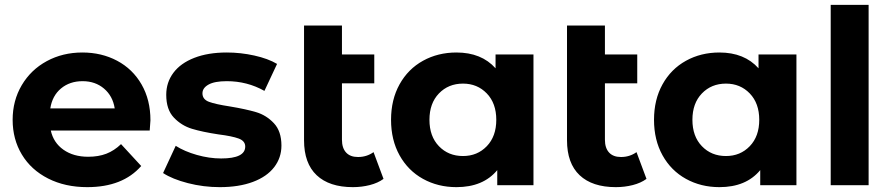

<svg xmlns="http://www.w3.org/2000/svg" viewBox="-20 -762 3667 790"><path d="M596 -225H189Q200 -175 241 -146Q282 -117 343 -117Q385 -117 417.5 -129.5Q450 -142 478 -169L561 -79Q485 8 339 8Q248 8 178 -27.5Q108 -63 70 -126Q32 -189 32 -269Q32 -348 69.5 -411.5Q107 -475 172.5 -510.5Q238 -546 319 -546Q398 -546 462 -512Q526 -478 562.5 -414.5Q599 -351 599 -267Q599 -264 596 -225ZM187 -316H452Q444 -367 408 -397.5Q372 -428 320 -428Q267 -428 231 -398Q195 -368 187 -316Z M651 -50 703 -162Q739 -139 790 -124.5Q841 -110 890 -110Q989 -110 989 -159Q989 -182 962 -192Q935 -202 879 -209Q813 -219 770 -232Q727 -245 695.5 -278Q664 -311 664 -372Q664 -423 693.5 -462.5Q723 -502 779.5 -524Q836 -546 913 -546Q970 -546 1026.5 -533.5Q1083 -521 1120 -499L1068 -388Q997 -428 913 -428Q863 -428 838 -414Q813 -400 813 -378Q813 -353 840 -343Q867 -333 926 -324Q992 -313 1034 -300.5Q1076 -288 1107 -255Q1138 -222 1138 -163Q1138 -113 1108 -74Q1078 -35 1020.5 -13.5Q963 8 884 8Q817 8 753 -8.5Q689 -25 651 -50Z M1558 -26Q1535 -9 1501.5 -0.5Q1468 8 1432 8Q1335 8 1283 -41Q1231 -90 1231 -185V-657H1387V-538H1520V-419H1387V-187Q1387 -153 1404 -134.5Q1421 -116 1453 -116Q1489 -116 1517 -136Z M2175 -538V0H2026V-62Q1968 8 1858 8Q1782 8 1720.5 -26Q1659 -60 1624 -123Q1589 -186 1589 -269Q1589 -352 1624 -415Q1659 -478 1720.5 -512Q1782 -546 1858 -546Q1961 -546 2019 -481V-538ZM2022 -269Q2022 -337 1983 -377.5Q1944 -418 1885 -418Q1825 -418 1786 -377.5Q1747 -337 1747 -269Q1747 -201 1786 -160.5Q1825 -120 1885 -120Q1944 -120 1983 -160.5Q2022 -201 2022 -269Z M2640 -26Q2617 -9 2583.5 -0.5Q2550 8 2514 8Q2417 8 2365 -41Q2313 -90 2313 -185V-657H2469V-538H2602V-419H2469V-187Q2469 -153 2486 -134.5Q2503 -116 2535 -116Q2571 -116 2599 -136Z M3257 -538V0H3108V-62Q3050 8 2940 8Q2864 8 2802.5 -26Q2741 -60 2706 -123Q2671 -186 2671 -269Q2671 -352 2706 -415Q2741 -478 2802.5 -512Q2864 -546 2940 -546Q3043 -546 3101 -481V-538ZM3104 -269Q3104 -337 3065 -377.5Q3026 -418 2967 -418Q2907 -418 2868 -377.5Q2829 -337 2829 -269Q2829 -201 2868 -160.5Q2907 -120 2967 -120Q3026 -120 3065 -160.5Q3104 -201 3104 -269Z M3398 -742H3554V0H3398Z"/></svg>

Font: mBank
Style: Bold
Weight: 700
Designer: Julieta Ulanovsky
Foundry: Julieta Ulanovsky
Version: Version 7.200